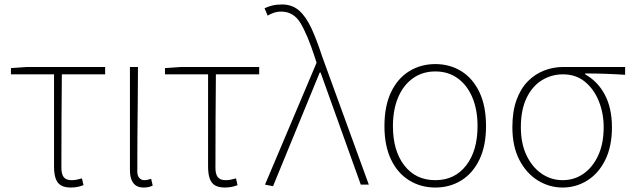

<svg xmlns="http://www.w3.org/2000/svg" viewBox="-20 -827 2833 860"><path d="M298 13Q270 13 253.5 3.5Q237 -6 229.5 -27Q222 -48 222 -81V-494H29V-522L101 -527H451V-494H257Q256 -388 255.5 -284Q255 -180 255 -75Q255 -47 265.5 -33.5Q276 -20 301 -20Q313 -20 325 -22.5Q337 -25 347 -28L354 2Q346 6 330.5 9.5Q315 13 298 13Z M623 13Q604 13 590.5 5Q577 -3 569.5 -20.5Q562 -38 562 -66V-527H598Q598 -448 597 -370.5Q596 -293 595.5 -215.5Q595 -138 595 -59Q595 -40 604 -30Q613 -20 626 -20Q634 -20 640.5 -21.5Q647 -23 657 -26L664 4Q657 8 647 10.5Q637 13 623 13Z M988 13Q960 13 943.5 3.5Q927 -6 919.5 -27Q912 -48 912 -81V-494H719V-522L791 -527H1141V-494H947Q946 -388 945.5 -284Q945 -180 945 -75Q945 -47 955.5 -33.5Q966 -20 991 -20Q1003 -20 1015 -22.5Q1027 -25 1037 -28L1044 2Q1036 6 1020.5 9.5Q1005 13 988 13Z M1203 7 1167 0 1398 -546 1389 -574Q1357 -672 1326 -723.5Q1295 -775 1240 -775Q1221 -775 1205.5 -769.5Q1190 -764 1179 -757L1165 -790Q1179 -797 1198.5 -802Q1218 -807 1243 -807Q1289 -807 1320 -779.5Q1351 -752 1375 -700Q1399 -648 1423 -574L1632 0H1596L1416 -502H1412Z M1930 13Q1865 13 1813 -19Q1761 -51 1731.5 -112.5Q1702 -174 1702 -262Q1702 -352 1731.5 -414Q1761 -476 1813 -508Q1865 -540 1930 -540Q1995 -540 2046.5 -508Q2098 -476 2127.5 -414Q2157 -352 2157 -262Q2157 -174 2127.5 -112.5Q2098 -51 2046.5 -19Q1995 13 1930 13ZM1930 -20Q2017 -20 2068 -86Q2119 -152 2119 -262Q2119 -335 2096 -390Q2073 -445 2030.5 -476Q1988 -507 1930 -507Q1872 -507 1829 -476Q1786 -445 1763 -390Q1740 -335 1740 -262Q1740 -152 1791 -86Q1842 -20 1930 -20Z M2500 13Q2441 13 2389.5 -18.5Q2338 -50 2306.5 -110.5Q2275 -171 2275 -257Q2275 -328 2293.5 -379Q2312 -430 2344 -462.5Q2376 -495 2417 -511Q2458 -527 2503 -527H2780V-492Q2734 -495 2690.5 -496.5Q2647 -498 2601 -498V-494Q2657 -463 2689 -403Q2721 -343 2721 -257Q2721 -171 2691 -110.5Q2661 -50 2610.5 -18.5Q2560 13 2500 13ZM2500 -20Q2553 -20 2594.5 -49.5Q2636 -79 2660 -132Q2684 -185 2684 -257Q2684 -319 2662.5 -373Q2641 -427 2600.5 -460.5Q2560 -494 2502 -494Q2450 -494 2407 -467.5Q2364 -441 2338.5 -388Q2313 -335 2313 -257Q2313 -185 2338 -132Q2363 -79 2405.5 -49.5Q2448 -20 2500 -20Z"/></svg>

Font: Noto Sans KR Thin
Style: Regular
Weight: 100
Designer: Ryoko NISHIZUKA 西塚涼子 (kana, bopomofo & ideographs); Paul D. Hunt (Latin, Greek & Cyrillic); Sandoll Communications 산돌커뮤니
Foundry: Adobe
Version: Version 2.004-H2;hotconv 1.0.118;makeotfexe 2.5.65603